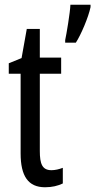

<svg xmlns="http://www.w3.org/2000/svg" viewBox="-20 -831 402 810"><path d="M362 -801V-811H277C276 -779 260 -684 255 -662V-651H300C322 -685 353 -758 362 -801ZM197 -113C158 -113 148 -140 148 -194V-520H238V-588H148V-709H93L71 -586L17 -564V-520H67V-184C67 -88 99 -41 170 -41C200 -41 224 -47 245 -57V-123C229 -117 213 -113 197 -113Z"/></svg>

Font: Noto Sans Tamil UI ExtraCondensed
Style: Regular
Weight: 400
Width: 2
Designer: Jelle Bosma - Monotype Design Team
Foundry: Monotype Imaging Inc.
Version: Version 2.004